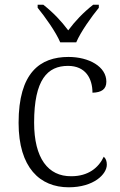

<svg xmlns="http://www.w3.org/2000/svg" viewBox="-20 -786 512 816"><path d="M236 -606H304C323 -651 369 -715 400 -753V-766H376C332 -731 300 -697 270 -657C240 -697 208 -731 164 -766H140V-753C171 -715 217 -651 236 -606ZM272 10C379 10 434 -46 434 -86C434 -101 430 -112 421 -120C399 -73 355 -37 283 -37C184 -36 125 -114 125 -265C125 -448 182 -506 269 -506C344 -506 373 -452 373 -392C412 -393 432 -407 432 -439C432 -503 358 -544 271 -544C150 -544 59 -477 59 -264C59 -73 150 10 272 10Z"/></svg>

Font: Noto Serif Bengali Light
Style: Regular
Weight: 300
Designer: Juan Bruce, Universal Thirst, Indian Type Foundry and the Monotype Design Team.
Foundry: Monotype Imaging Inc.
Version: Version 2.003